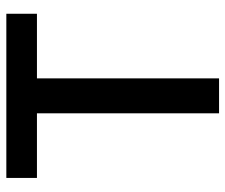

<svg xmlns="http://www.w3.org/2000/svg" viewBox="-74 -654 728 621"><g transform="rotate(-90 290.5 -344.0)"><path d="M234 -589V0H347V-589H556V-688H25V-589Z"/></g></svg>

Font: Saira UNSAM Medium
Style: Regular
Weight: 500
Designer: Hector Gatti with collaboration of the Omnibus-Type team
Foundry: Omnibus-Type
Version: Version 0.072;PS 000.072;hotconv 1.0.88;makeotf.lib2.5.64775